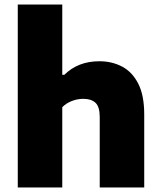

<svg xmlns="http://www.w3.org/2000/svg" viewBox="-20 -828 712 848"><path d="M58.5 0V-808H255V-497.5H264Q324.5 -557.5 419 -557.5Q474.5 -557.5 519.5 -533.8Q564.5 -510 590.8 -458.2Q617 -406.5 617 -322.5V0H420.5V-310.5Q420.5 -356.5 401.8 -374Q383 -391.5 348.5 -391.5Q322 -391.5 297 -381.8Q272 -372 255 -354.5V0Z"/></svg>

Font: Encode Sans SemiExpanded SemiExpanded ExtraBold
Style: Regular
Weight: 800
Width: 6
Designer: Multiple Designers
Foundry: Impallari Type
Version: Version 3.000; ttfautohint (v1.8.3) -l 8 -r 50 -G 200 -x 14 